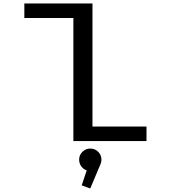

<svg xmlns="http://www.w3.org/2000/svg" viewBox="-20 -820 1090 1116"><path d="M517.5 -84.5H831.5V0H406.5V-715.5H121.5V-800H517.5ZM569.5 107.5Q569.5 124.5 561.5 140.5L504.5 275.5L455 257.5L484 170.5Q464.5 163.5 452.2 146.5Q440 129.5 440 107.5Q440 81.5 459 62.5Q478 43.5 505 43.5Q532 43.5 550.8 62.5Q569.5 81.5 569.5 107.5Z"/></svg>

Font: League Mono Extended
Style: Regular
Weight: 400
Width: 9
Designer: Tyler Finck
Foundry: The League of Moveable Type / Tyler Finck
Version: Version 2.210